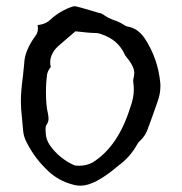

<svg xmlns="http://www.w3.org/2000/svg" viewBox="-20 -585 587 620"><path d="M240.2 14.6Q225.6 14.6 210.9 9.8Q169.4 -1.5 136.2 -32.2Q92.8 -72.3 65.9 -125.5Q56.6 -143.1 54.7 -162.6Q53.2 -184.1 50.8 -206.1Q47.4 -232.9 47.4 -259.8Q47.4 -289.1 54.2 -340.3Q56.6 -359.4 58.1 -378.9Q59.1 -419.9 92.8 -466.8Q102.5 -478 102.5 -493.2Q102.5 -498.5 101.6 -503.9Q127.9 -506.8 143.6 -522.5Q175.3 -550.8 214.8 -564Q218.8 -564.9 223.1 -564.9Q228.5 -564.5 291 -545.9L300.3 -543Q306.2 -543 312.5 -538.6Q329.1 -526.4 348.1 -520Q367.2 -513.7 383.8 -502.4Q387.7 -500 393.1 -499Q424.8 -493.7 446.8 -461.9Q489.7 -397.5 497.6 -317.4L498 -307.6Q498 -282.2 489.3 -258.3Q475.6 -218.3 460.9 -178.7L460 -177.2Q452.1 -148.4 430.7 -128.9Q425.8 -124.5 422.4 -117.7Q398.9 -76.2 361.3 -49.3Q286.6 14.6 240.2 14.6ZM236.3 -49.8Q258.8 -49.8 279.3 -60.5Q361.3 -111.8 400.4 -237.3Q412.1 -268.1 412.1 -295.9Q412.1 -308.1 410.2 -320.8V-325.2L410.6 -330.1Q413.6 -340.3 413.6 -350.6Q413.6 -371.1 383.8 -406.7L382.3 -410.2Q360.8 -456.5 308.6 -474.1Q297.9 -478.5 287.6 -478.5Q269 -478.5 223.6 -483.9Q200.2 -463.4 175.8 -442.9Q142.1 -416 142.1 -383.3Q142.1 -376 144 -368.7Q135.3 -358.4 132.3 -346.2Q128.4 -317.9 128.4 -289.1Q128.4 -244.6 134.3 -220.7Q136.7 -210.4 136.7 -200.7Q136.7 -190.9 129.4 -180.7Q127 -177.2 127 -165L127.4 -160.2Q127.4 -134.8 141.6 -115.2Q171.4 -73.2 220.7 -50.8Q228.5 -49.8 236.3 -49.8Z"/></svg>

Font: Kurland
Style: Regular
Weight: 400
Designer: GGBot
Version: 0.22